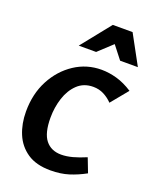

<svg xmlns="http://www.w3.org/2000/svg" viewBox="-138 -803 718 894"><g transform="rotate(20 221.0 -356.0)"><path d="M373 -378Q355 -397 331 -409.5Q307 -422 278 -422Q231 -422 200 -392.5Q169 -363 154 -316.5Q139 -270 139 -219Q139 -143 166.5 -108.5Q194 -74 244 -74Q270 -74 300 -82Q330 -90 365 -105L392 -35Q352 -13 312 -0.5Q272 12 222 12Q151 12 107 -18Q63 -48 42.5 -97.5Q22 -147 22 -207Q22 -295 58 -363Q94 -431 154 -470.5Q214 -510 287 -510Q324 -510 363 -499Q402 -488 442 -462ZM303 -643 234 -579H148L264 -724H362L441 -579H353Z"/></g></svg>

Font: Rosario
Style: Bold Italic
Weight: 700
Italic angle: -8.05°
Designer: Hector Gatti
Foundry: Omnibus Type
Version: Version 1.101; ttfautohint (v1.8.1.43-b0c9)